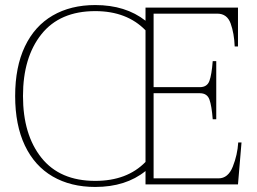

<svg xmlns="http://www.w3.org/2000/svg" viewBox="-20 -730 1016 760"><path d="M936 -166 922 0H556V-53Q478 10 357 10Q260 10 188.5 -31.5Q117 -73 78.5 -154Q40 -235 40 -350Q40 -465 78.5 -546Q117 -627 188.5 -668.5Q260 -710 357 -710Q477 -710 556 -648V-700H922V-546H909Q907 -598 893 -637Q879 -676 840 -676H588V-385H771Q800 -385 809 -410Q818 -435 822 -488H836V-258H822Q818 -311 809 -336Q800 -361 771 -361H588V-24H845Q883 -24 901.5 -70.5Q920 -117 923 -166ZM556 -89V-610Q482 -686 357 -686Q217 -686 144 -594.5Q71 -503 71 -350Q71 -197 144 -105.5Q217 -14 357 -14Q483 -14 556 -89Z"/></svg>

Font: Taviraj Thin
Style: Regular
Weight: 250
Designer: Katatrad Team
Foundry: CadsonDemak
Version: Version 1.001